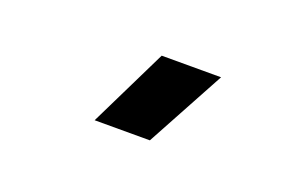

<svg xmlns="http://www.w3.org/2000/svg" viewBox="-40 -915 666 426"><g transform="rotate(20 293.0 -702.0)"><path d="M195.8 -609.4 286.6 -794.9H426.8L326.2 -609.4Z"/></g></svg>

Font: Cascadia Mono
Style: Regular
Weight: 400
Monospace: yes
Designer: Aaron Bell
Foundry: Saja Typeworks
Version: Version 2404.023